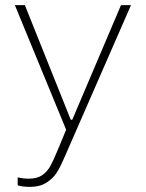

<svg xmlns="http://www.w3.org/2000/svg" viewBox="-20 -545 570 749"><path d="M96 184Q68 184 49 178V147Q71 152 92 152Q125 152 144.5 138.5Q164 125 176 103.5Q188 82 207 36L238 -39L38 -525H77L256 -78H262L452 -525H491L231 70Q216 105 202 127.5Q188 150 162 167Q136 184 96 184Z"/></svg>

Font: Be Vietnam Thin
Style: Regular
Weight: 100
Designer: Gabriel Lam
Foundry: TypeRant
Version: Version 4.000